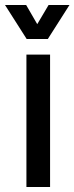

<svg xmlns="http://www.w3.org/2000/svg" viewBox="-38 -743 296 763"><path d="M67 0V-526H161V0ZM68 -588 -18 -723H66L110 -647L155 -723H238L152 -588Z"/></svg>

Font: Archivo Narrow Medium
Style: Regular
Weight: 500
Designer: Hector Gatti
Foundry: Omnibus-Type
Version: Version 3.002